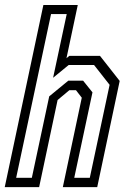

<svg xmlns="http://www.w3.org/2000/svg" viewBox="-44 -770 526 790"><path d="M-24.5 0 134.5 -749.5H276L229.5 -530.5L241 -540H367.5L448.5 -437L356 0H214.5L292.5 -368L268.5 -399H241.5L193 -358.5L117 0ZM22.5 -38.5H87L158.5 -373.5L237 -438H298L336.5 -390L261.5 -38.5H325.5L407 -421L343 -502.5H238.5L174.5 -450L230.5 -712H166Z"/></svg>

Font: Tourney Condensed Regular
Style: Italic
Weight: 400
Width: 3
Italic angle: -12°
Designer: Tyler Finck
Foundry: Etcetera Type Co
Version: Version 1.010; ttfautohint (v1.8.3)